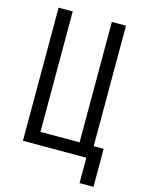

<svg xmlns="http://www.w3.org/2000/svg" viewBox="-129 -809 758 1024"><g transform="rotate(15 250.0 -297.5)"><path d="M414 140V0H64V-735H142V-70H358V-735H436V-70H491V140Z"/></g></svg>

Font: Zed Mono
Style: Regular
Weight: 400
Monospace: yes
Designer: Belleve Invis
Foundry: Belleve Invis
Version: Version 1.0.0; ttfautohint (v1.8.4)